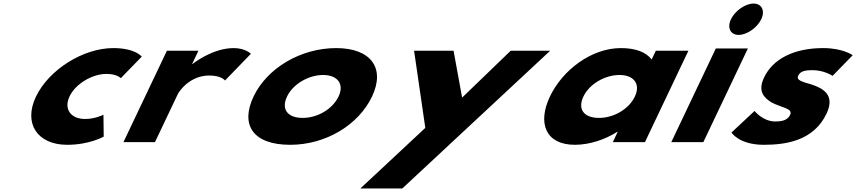

<svg xmlns="http://www.w3.org/2000/svg" viewBox="-20 -798 4808 1078"><path d="M578.2 -383C636.6 -383 658.2 -359 658.2 -359L775.8 -480C775.8 -480 740.6 -528 615.7 -528C446.5 -528 253.5 -406 181.7 -255C110.4 -105 189.3 15 357.5 15C482.4 15 562.3 -31 562.3 -31L560.8 -154C560.8 -154 516.3 -130 457.9 -130C376.8 -130 336.9 -186 370.6 -257C403.9 -327 497.1 -383 578.2 -383Z M673.1 0H850.1L978.5 -270C984.7 -283 1043.7 -374 1155 -374C1223.7 -374 1243.4 -346 1243.4 -346L1388.7 -496C1388.7 -496 1357.9 -528 1291.9 -528C1171.4 -528 1061.3 -439 1061.3 -439H1058.9L1094 -513H917Z M1403.6 -256C1328.5 -98 1398.8 15 1609.2 15C1811 15 1993.7 -98 2068.8 -256C2144.9 -416 2062.1 -528 1867.3 -528C1668.9 -528 1479.7 -416 1403.6 -256ZM1591.6 -256C1625.4 -327 1713.3 -377 1794.3 -377C1874.2 -377 1914.6 -327 1880.8 -256C1847.5 -186 1763.3 -136 1679.8 -136C1592.6 -136 1558.3 -186 1591.6 -256Z M2847.2 -513 2574.6 -250 2526.6 -513H2304.9L2367.9 -80L2003.4 260H2238.9L3068.9 -513Z M3067.6 -256C2996.3 -106 3043.7 15 3207.8 15C3292.5 15 3379.8 -16 3445.8 -58H3448.2L3420.6 0H3601.1L3845 -513H3662.1L3638.8 -464C3607.5 -505 3549.5 -528 3466 -528C3301.9 -528 3138.9 -406 3067.6 -256ZM3255.6 -256C3289.3 -327 3377.2 -377 3458.3 -377C3538.2 -377 3578.3 -327 3544.5 -256C3511.3 -186 3427.2 -136 3343.7 -136C3256.6 -136 3222.3 -186 3255.6 -256Z M3749 0H3929L4179.1 -526H3999.1ZM4084.1 -690C4061.2 -642 4081.2 -602 4127.2 -602C4173.2 -602 4231.2 -642 4254.1 -690C4276.9 -738 4256.9 -778 4210.9 -778C4164.9 -778 4106.9 -738 4084.1 -690Z M4601.8 -528C4438.5 -528 4319.9 -468 4270 -363C4233.4 -286 4268.3 -250 4311.6 -223C4367.5 -193 4433.9 -190 4416.3 -153C4400.1 -119 4362.4 -116 4332.1 -116C4263.2 -116 4216.6 -175 4216.6 -175L4087.1 -54C4087.1 -54 4128.3 15 4268.6 15C4395.7 15 4548.9 -9 4620.7 -160C4670.6 -265 4600.7 -303 4535.1 -324C4488.5 -338 4448.7 -346 4461.6 -373C4473 -397 4495.7 -404 4542.9 -404C4608.2 -404 4654.5 -372 4654.5 -372L4767.6 -488C4767.6 -488 4713.6 -528 4601.8 -528Z"/></svg>

Font: Hussar
Style: BdSuprExtOblFive
Weight: 700
Foundry: Cannot Into Space Fonts
Version: Version 2.00